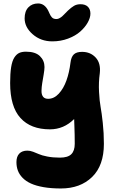

<svg xmlns="http://www.w3.org/2000/svg" viewBox="-20 -864 663 1100"><path d="M279.8 -627Q213.9 -627 167.5 -667.5Q121.1 -708 121.1 -758.8Q121.1 -799.8 142.6 -822Q164.1 -844.2 198.2 -844.2Q235.8 -844.2 256.8 -801.8Q258.8 -797.9 262.7 -788.8Q266.6 -779.8 269.3 -775.4Q272 -771 276.6 -765.4Q281.2 -759.8 288.1 -757.3Q294.9 -754.9 304.2 -754.9Q312.5 -754.9 321.8 -760.3Q331.1 -765.6 336.9 -771Q342.8 -776.4 353.8 -787.8Q364.7 -799.3 369.1 -803.2Q388.2 -821.3 404.1 -830.6Q419.9 -839.8 440.9 -839.8Q468.8 -839.8 483.4 -825.4Q498 -811 498 -786.1Q498 -762.2 482.4 -734.6Q466.8 -707 439.5 -682.9Q412.1 -658.7 369.9 -642.8Q327.6 -627 279.8 -627ZM329.1 215.8Q273.4 215.8 230 208.3Q186.5 200.7 157.5 187.5Q128.4 174.3 109.6 155Q90.8 135.7 82.5 113.5Q74.2 91.3 74.2 64.9Q74.2 32.7 90.6 15.9Q106.9 -1 137.2 -1Q151.9 -1 169.4 5.4Q187 11.7 202.9 19Q218.8 26.4 250.7 32.7Q282.7 39.1 323.2 39.1Q368.7 39.1 388.4 19.5Q408.2 0 408.2 -40Q408.2 -66.4 407.7 -91.6Q407.2 -116.7 406.2 -142.8Q405.3 -168.9 404.8 -182.1Q345.7 -123 266.1 -123Q156.2 -123 97.2 -188Q38.1 -252.9 38.1 -388.2Q38.1 -443.4 43.9 -479.5Q49.8 -515.6 62.3 -534.7Q74.7 -553.7 90.3 -560.8Q106 -567.9 128.9 -567.9Q182.6 -567.9 208.7 -542.5Q234.9 -517.1 234.9 -480Q234.9 -464.4 230.2 -437Q225.6 -409.7 221.9 -387.7Q218.3 -365.7 217.8 -344Q217.3 -322.3 226.6 -310.1Q235.8 -297.9 255.9 -297.9Q289.6 -297.9 316.9 -327.4Q344.2 -356.9 360.6 -402.8Q377 -448.7 383.8 -504.9Q387.7 -537.6 402.8 -552.2Q418 -566.9 450.2 -566.9Q498 -566.9 528.1 -534.4Q558.1 -502 551.8 -444.8Q544.4 -391.6 547.4 -337.6Q550.3 -283.7 556.4 -251Q562.5 -218.3 568.8 -160.2Q575.2 -102.1 575.2 -40Q575.2 84.5 507.6 150.1Q439.9 215.8 329.1 215.8Z"/></svg>

Font: Shantell Sans Bouncy
Style: Regular
Weight: 800
Designer: Stephen Nixon, Anya Danilova, Shantell Martin
Foundry: Arrow Type
Version: Version 1.006;[9816181b4]